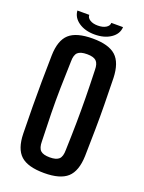

<svg xmlns="http://www.w3.org/2000/svg" viewBox="-171 -1007 822 1095"><g transform="rotate(20 240.0 -460.0)"><path d="M240 8Q141 8 97.5 -31.5Q54 -71 52 -163Q50 -251 49.5 -326.5Q49 -402 49.5 -476.5Q50 -551 52 -637Q54 -729 97.5 -768.5Q141 -808 240 -808Q337 -808 380.5 -768.5Q424 -729 427 -637Q429 -550 430 -475.5Q431 -401 430 -326Q429 -251 427 -163Q424 -71 380.5 -31.5Q337 8 240 8ZM240 -87Q279 -87 295.5 -102.5Q312 -118 312 -158Q315 -246 316 -323Q317 -400 316 -477Q315 -554 312 -643Q312 -682 295.5 -697.5Q279 -713 240 -713Q200 -713 183.5 -697.5Q167 -682 167 -643Q164 -555 162.5 -478.5Q161 -402 162.5 -324.5Q164 -247 167 -158Q167 -118 183.5 -102.5Q200 -87 240 -87ZM102 -928H174Q174 -910 192.5 -898.5Q211 -887 240 -887Q270 -887 289 -898.5Q308 -910 308 -928H379Q377 -886 338 -859.5Q299 -833 240 -833Q182 -833 143.5 -859.5Q105 -886 102 -928Z"/></g></svg>

Font: Big Shoulders Text
Style: Bold
Weight: 700
Designer: Patric King
Foundry: XO Type Co
Version: Version 1.000; ttfautohint (v1.8.2)